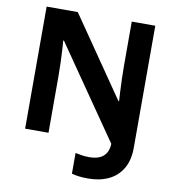

<svg xmlns="http://www.w3.org/2000/svg" viewBox="-98 -800 1001 1106"><g transform="rotate(10 402.5 -247.0)"><path d="M491.5 219.9Q459.8 219.9 436.1 216.7Q412.4 213.5 395.3 208.7V87.6Q413.2 91 432.8 94.3Q452.4 97.6 476.2 97.6Q510.2 97.6 534.6 87.8Q559 78 573.3 56.2Q587.5 34.5 588.8 0L216.9 -538.1H212.9Q214.9 -519.1 216.7 -484.7Q218.5 -450.3 220 -410.6Q221.5 -370.9 221.5 -333.9V0H84.8V-714H266.9L586.3 -250H590.3Q588.9 -270.1 587.1 -304.8Q585.3 -339.4 584 -379.2Q582.7 -419.1 582.7 -453.6V-714H720.3V0.1Q720.3 72.6 691.5 121.6Q662.8 170.6 611.3 195.2Q559.8 219.9 491.5 219.9Z"/></g></svg>

Font: Noto Sans Symbols
Style: Regular
Weight: 400
Designer: Monotype Design Team
Foundry: Monotype Imaging Inc.
Version: Version 2.002